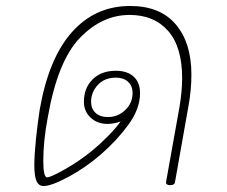

<svg xmlns="http://www.w3.org/2000/svg" viewBox="-20 -618 761 643"><path d="M621 -368Q621 -316 611 -262L566 -8Q565 2 550 2Q535 2 536 -8L581 -259Q590 -313 590 -356Q590 -461 543 -514.5Q496 -568 414 -568Q322 -568 247.5 -491Q173 -414 140 -225Q125 -146 125 -79Q125 -24 138 -24Q149 -24 195.5 -50Q242 -76 287 -112Q315 -135 341.5 -162Q368 -189 384 -211Q360 -203 340 -203Q306 -203 283.5 -224Q261 -245 261 -277Q261 -323 290 -352Q319 -381 368 -381Q406 -381 427.5 -361.5Q449 -342 449 -306Q449 -254 410.5 -201Q372 -148 318 -101Q266 -56 209 -25.5Q152 5 126 5Q110 5 102.5 -11Q95 -27 95 -65Q95 -100 100.5 -153Q106 -206 113 -251Q143 -423 221 -510.5Q299 -598 416 -598Q516 -598 568.5 -536.5Q621 -475 621 -368ZM341 -226Q375 -226 399.5 -249.5Q424 -273 424 -307Q424 -330 409 -344Q394 -358 368 -358Q330 -358 307.5 -333.5Q285 -309 285 -277Q285 -254 300 -240Q315 -226 341 -226Z"/></svg>

Font: Mali ExtraLight
Style: Italic
Weight: 275
Italic angle: -10°
Version: Version 1.000; ttfautohint (v1.6)